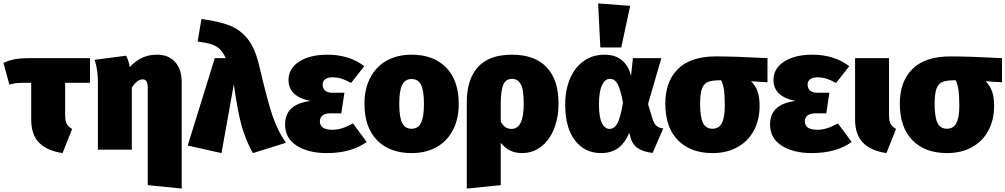

<svg xmlns="http://www.w3.org/2000/svg" viewBox="-30 -873 5865 1120"><path d="M350 -390V-202Q350 -168 359 -150.5Q368 -133 391 -121L335 20Q246 7 199 -39.5Q152 -86 152 -176V-390H116Q80 -390 63 -388Q46 -386 25 -379L-10 -506Q21 -521 56.5 -527.5Q92 -534 152 -534H495V-390Z M1030 -391V227L832 207V-358Q832 -388 824.5 -399Q817 -410 802 -410Q770 -410 739 -362V0H541V-397Q541 -468 522 -524L705 -548Q718 -528 727 -482Q763 -520 801 -537Q839 -554 886 -554Q953 -554 991.5 -511.5Q1030 -469 1030 -391Z M1481 -494Q1528 -293 1558 -202.5Q1588 -112 1638 -40L1445 20Q1401 -59 1378 -144.5Q1355 -230 1334 -381L1262 20L1065 -24L1223 -534H1287Q1271 -568 1252.5 -586Q1234 -604 1205 -614Q1176 -624 1123 -631L1145 -762Q1247 -749 1310 -724Q1373 -699 1415.5 -645Q1458 -591 1481 -494Z M2095 -487 2018 -389Q1988 -406 1962.5 -414Q1937 -422 1908 -422Q1883 -422 1867.5 -411Q1852 -400 1852 -380Q1852 -358 1866 -345Q1880 -332 1909 -332H1979L1961 -212H1901Q1867 -212 1851.5 -199.5Q1836 -187 1836 -165Q1836 -116 1909 -116Q1936 -116 1964 -124.5Q1992 -133 2029 -153L2109 -45Q2020 20 1876 20Q1768 20 1700.5 -23.5Q1633 -67 1633 -147Q1633 -266 1781 -284Q1653 -310 1653 -406Q1653 -474 1715.5 -514Q1778 -554 1880 -554Q2007 -554 2095 -487Z M2646 -266Q2646 -180 2612.5 -115Q2579 -50 2517 -15Q2455 20 2371 20Q2243 20 2169.5 -55Q2096 -130 2096 -268Q2096 -354 2129.5 -419Q2163 -484 2225 -519Q2287 -554 2371 -554Q2499 -554 2572.5 -479Q2646 -404 2646 -266ZM2299 -268Q2299 -189 2316 -155.5Q2333 -122 2371 -122Q2409 -122 2426 -156Q2443 -190 2443 -266Q2443 -345 2426 -378.5Q2409 -412 2371 -412Q2333 -412 2316 -378Q2299 -344 2299 -268Z M3228 -269Q3228 -186 3201.5 -120.5Q3175 -55 3126.5 -17.5Q3078 20 3015 20Q2978 20 2947.5 6Q2917 -8 2891 -40V207L2693 227V-277Q2693 -411 2758.5 -482.5Q2824 -554 2957 -554Q3088 -554 3158 -481.5Q3228 -409 3228 -269ZM3025 -266Q3025 -352 3007.5 -382.5Q2990 -413 2957 -413Q2921 -413 2906 -379Q2891 -345 2891 -263V-164Q2904 -140 2919 -130.5Q2934 -121 2954 -121Q3025 -121 3025 -266Z M3651 -430 3662 -534H3828L3750 -266L3777 -178Q3785 -151 3800 -138.5Q3815 -126 3839 -124L3777 19Q3722 13 3690 -9Q3658 -31 3647 -74L3641 -98Q3614 -36 3574 -8Q3534 20 3476 20Q3381 20 3324 -54Q3267 -128 3267 -263Q3267 -348 3295 -414Q3323 -480 3375 -517Q3427 -554 3497 -554Q3560 -554 3599 -520.5Q3638 -487 3651 -430ZM3464 -263Q3464 -188 3481.5 -154.5Q3499 -121 3524 -121Q3554 -121 3572 -154.5Q3590 -188 3604 -275Q3589 -354 3572.5 -383.5Q3556 -413 3527 -413Q3499 -413 3481.5 -376Q3464 -339 3464 -263ZM3646 -839 3594 -596H3472L3459 -853Z M4447 -393 4351 -399Q4377 -374 4389 -340Q4401 -306 4401 -256Q4401 -174 4367.5 -111.5Q4334 -49 4272 -14.5Q4210 20 4126 20Q3998 20 3924.5 -55Q3851 -130 3851 -268Q3851 -398 3925 -471Q3999 -544 4147 -544Q4253 -544 4447 -534ZM4198 -256Q4198 -317 4192.5 -352Q4187 -387 4176 -405Q4126 -405 4101 -395.5Q4076 -386 4065 -356.5Q4054 -327 4054 -267Q4054 -189 4071 -155.5Q4088 -122 4126 -122Q4163 -122 4180.5 -154.5Q4198 -187 4198 -256Z M4924 -487 4847 -389Q4817 -406 4791.5 -414Q4766 -422 4737 -422Q4712 -422 4696.5 -411Q4681 -400 4681 -380Q4681 -358 4695 -345Q4709 -332 4738 -332H4808L4790 -212H4730Q4696 -212 4680.5 -199.5Q4665 -187 4665 -165Q4665 -116 4738 -116Q4765 -116 4793 -124.5Q4821 -133 4858 -153L4938 -45Q4849 20 4705 20Q4597 20 4529.5 -23.5Q4462 -67 4462 -147Q4462 -266 4610 -284Q4482 -310 4482 -406Q4482 -474 4544.5 -514Q4607 -554 4709 -554Q4836 -554 4924 -487Z M5156 -202Q5156 -168 5165 -150.5Q5174 -133 5197 -121L5141 20Q5052 7 5005 -39.5Q4958 -86 4958 -176V-534H5156Z M5815 -393 5719 -399Q5745 -374 5757 -340Q5769 -306 5769 -256Q5769 -174 5735.5 -111.5Q5702 -49 5640 -14.5Q5578 20 5494 20Q5366 20 5292.5 -55Q5219 -130 5219 -268Q5219 -398 5293 -471Q5367 -544 5515 -544Q5621 -544 5815 -534ZM5566 -256Q5566 -317 5560.5 -352Q5555 -387 5544 -405Q5494 -405 5469 -395.5Q5444 -386 5433 -356.5Q5422 -327 5422 -267Q5422 -189 5439 -155.5Q5456 -122 5494 -122Q5531 -122 5548.5 -154.5Q5566 -187 5566 -256Z"/></svg>

Font: FiraGO Heavy
Style: Regular
Weight: 900
Designer: bBox Type
Foundry: bBox Type GmbH
Version: Version 1.001